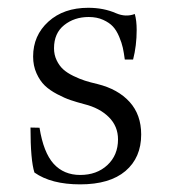

<svg xmlns="http://www.w3.org/2000/svg" viewBox="-20 -467 447 498"><path d="M188 11.2Q112.8 11.2 69.3 -19.5Q59.1 -51.3 59.1 -136.2L82.5 -135.7Q92.8 -71.3 119.1 -42.2Q145.5 -13.2 188 -13.2Q231 -13.2 258.5 -38.8Q286.1 -64.5 286.1 -105.5Q286.1 -139.6 262.2 -163.3Q238.3 -187 198.7 -196.8Q178.7 -202.1 163.3 -207.3Q147.9 -212.4 128.4 -222.7Q108.9 -232.9 96.2 -245.1Q83.5 -257.3 74.7 -276.9Q65.9 -296.4 65.9 -320.3Q65.9 -375 105.5 -410.9Q145 -446.8 209 -446.8Q249 -446.8 281.2 -432.6Q306.2 -421.9 329.6 -430.7Q334.5 -414.1 334.5 -389.2Q334.5 -348.6 325.2 -312.5H303.7Q301.3 -330.6 298.6 -343Q295.9 -355.5 289.1 -371.8Q282.2 -388.2 272.9 -398.2Q263.7 -408.2 247.6 -415.5Q231.4 -422.9 210 -422.9Q172.9 -422.9 146.5 -401.9Q120.1 -380.9 120.1 -341.8Q120.1 -324.7 127 -310.5Q133.8 -296.4 144 -287.1Q154.3 -277.8 170.4 -270Q186.5 -262.2 200.2 -257.8Q213.9 -253.4 232.9 -249Q286.1 -235.8 316.2 -202.6Q346.2 -169.4 346.2 -118.2Q346.2 -58.1 305.4 -23.4Q264.6 11.2 188 11.2Z"/></svg>

Font: Elstob Light
Style: Regular
Weight: 300
Designer: Peter S. Baker
Version: Version 1.015